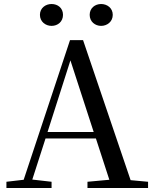

<svg xmlns="http://www.w3.org/2000/svg" viewBox="-20 -937 766 957"><path d="M237 -808C268 -808 294 -829 294 -863C294 -897 268 -917 237 -917C207 -917 179 -897 179 -863C179 -829 207 -808 237 -808ZM484 -808C514 -808 542 -829 542 -863C542 -897 514 -917 484 -917C454 -917 427 -897 427 -863C427 -829 454 -808 484 -808ZM331 -636 447 -279H217ZM416 0H718V-31L631 -39L394 -737H329L98 -41L12 -31V0H237V-31L141 -42L207 -247H458L525 -41L416 -31Z"/></svg>

Font: Noto Serif CJK SC Medium
Style: Regular
Weight: 500
Designer: Ryoko NISHIZUKA 西塚涼子 (kana & ideographs); Frank Grießhammer (Latin, Greek & Cyrillic); Wenlong ZHANG 张文龙 (bopomofo); San
Foundry: Adobe
Version: Version 2.001;hotconv 1.1.0;makeotfexe 2.6.0